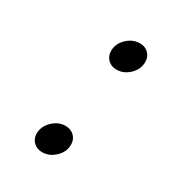

<svg xmlns="http://www.w3.org/2000/svg" viewBox="-118 -518 547 596"><g transform="rotate(30 156.0 -219.5)"><path d="M213.4 -441.9Q232.4 -441.9 244.4 -429.9Q256.3 -418 256.3 -399.4Q256.3 -373.5 236.1 -354Q215.8 -334.5 190.4 -334.5Q170.9 -334.5 158.9 -346.7Q147 -358.9 147 -377.4Q147 -402.8 167.5 -422.4Q188 -441.9 213.4 -441.9ZM141.6 -104.5Q160.6 -104.5 172.9 -92.5Q185.1 -80.6 185.1 -62Q185.1 -36.1 164.6 -16.6Q144 2.9 118.7 2.9Q99.6 2.9 87.4 -9Q75.2 -21 75.2 -39.1Q75.2 -64.9 95.7 -84.7Q116.2 -104.5 141.6 -104.5Z"/></g></svg>

Font: Flanker
Style: Italic
Weight: 400
Italic angle: -12°
Designer: Flanker
Version: Version 2.027